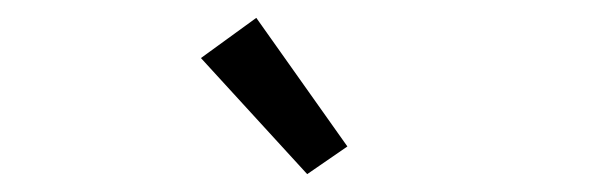

<svg xmlns="http://www.w3.org/2000/svg" viewBox="-20 -702 665 215"><path d="M324 -507 205 -637 267 -682 369 -538Z"/></svg>

Font: Inconsolata Expanded Thin
Style: Regular
Weight: 100
Width: 7
Monospace: yes
Designer: Raph Levien, Cyreal, Brenton Simpson
Foundry: Raph Levien, Cyreal, Google
Version: Version 3.100; ttfautohint (v1.8.4.7-5d5b)